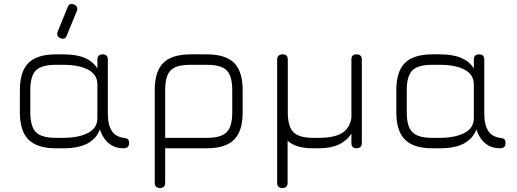

<svg xmlns="http://www.w3.org/2000/svg" viewBox="-20 -746 2599 966"><path d="M284 -554C284 -554 284 -554 284 -554C269 -560 264.5 -571 270 -586.5C270 -586.5 270 -586.5 270 -586.5C270 -586.5 320 -709 320 -709C326.5 -725.5 337 -730 352.5 -723C352.5 -723 352.5 -723 352.5 -723C367.5 -717 372 -706 366.5 -690.5C366.5 -690.5 366.5 -690.5 366.5 -690.5C366.5 -690.5 316 -567.5 316 -567.5C310.5 -552 299.5 -547.5 284 -554ZM80 -180.5C80 -180.5 80 -180.5 80 -180.5C80 -180.5 80 -292.5 80 -292.5C80 -355 94.5 -400.5 123.5 -429.5C152.5 -458 198 -472.5 260.5 -472.5C260.5 -472.5 260.5 -472.5 260.5 -472.5C260.5 -472.5 298.5 -472.5 298.5 -472.5C343 -472.5 379.5 -466.5 407 -454.5C434.5 -442.5 455.5 -425 470 -401.5C470 -401.5 470 -401.5 470 -401.5C470 -401.5 470 -446.5 470 -446.5C470 -464 479 -472.5 496.5 -472.5C496.5 -472.5 496.5 -472.5 496.5 -472.5C514 -472.5 522.5 -464 522.5 -446.5C522.5 -446.5 522.5 -446.5 522.5 -446.5C522.5 -446.5 522.5 -176.5 522.5 -176.5C522.5 -145 526.5 -121 534 -103.5C541.5 -86 551 -73.5 563.5 -66C575.5 -58.5 588.5 -54 602.5 -52.5C602.5 -52.5 602.5 -52.5 602.5 -52.5C612 -51.5 619 -49 623.5 -45.5C627.5 -41.5 629.5 -35 629.5 -26.5C629.5 -26.5 629.5 -26.5 629.5 -26.5C629.5 -9 620.5 0 602.5 0C602.5 0 602.5 0 602.5 0C579 0 559.5 -4.5 543.5 -14C527 -23.5 514 -35.5 504.5 -50C494.5 -64.5 487.5 -79.5 483 -95C483 -95 483 -95 483 -95C471.5 -64.5 450.5 -41 421 -24.5C391 -8 350 0 298.5 0C298.5 0 298.5 0 298.5 0C298.5 0 260.5 0 260.5 0C198 0 152.5 -14.5 123.5 -43.5C94.5 -72.5 80 -118 80 -180.5ZM132.5 -292.5C132.5 -292.5 132.5 -180.5 132.5 -180.5C132.5 -133 142 -99.5 161 -81C179.5 -62 213 -52.5 260.5 -52.5C260.5 -52.5 260.5 -52.5 260.5 -52.5C260.5 -52.5 298.5 -52.5 298.5 -52.5C350.5 -52.5 392 -61 423.5 -77.5C454.5 -94 470 -118.5 470 -152C470 -152 470 -152 470 -152C470 -152 470 -321 470 -321C470 -354.5 454.5 -379 423.5 -395.5C392 -412 350.5 -420 298.5 -420C298.5 -420 298.5 -420 298.5 -420C298.5 -420 260.5 -420 260.5 -420C213 -420 179.5 -410.5 161 -392C142 -373.5 132.5 -340 132.5 -292.5C132.5 -292.5 132.5 -292.5 132.5 -292.5Z M758.5 173.5C758.5 173.5 758.5 173.5 758.5 173.5C758.5 173.5 758.5 -292.5 758.5 -292.5C758.5 -355.5 773 -401.5 802 -430C831 -458.5 876.5 -472.5 939 -472.5C939 -472.5 939 -472.5 939 -472.5C939 -472.5 1021 -472.5 1021 -472.5C1083.5 -472.5 1129 -458 1158 -429.5C1186.5 -400.5 1201 -355 1201 -292.5C1201 -292.5 1201 -292.5 1201 -292.5C1201 -292.5 1201 -180.5 1201 -180.5C1201 -118 1186.5 -72.5 1158 -43.5C1129 -14.5 1083.5 0 1021 0C1021 0 1021 0 1021 0C1021 0 811 0 811 0C811 0 811 173.5 811 173.5C811 191 802.5 200 785 200C785 200 785 200 785 200C767.5 200 758.5 191 758.5 173.5ZM811 -292.5C811 -292.5 811 -52.5 811 -52.5C811 -52.5 1021 -52.5 1021 -52.5C1068.5 -52.5 1102 -62 1120.5 -81C1139 -99.5 1148.5 -133 1148.5 -180.5C1148.5 -180.5 1148.5 -180.5 1148.5 -180.5C1148.5 -180.5 1148.5 -292.5 1148.5 -292.5C1148.5 -340 1139 -373.5 1120.5 -392C1102 -410.5 1068.5 -420 1021 -420C1021 -420 1021 -420 1021 -420C1021 -420 939 -420 939 -420C907 -420 881.5 -416 863 -408.5C844.5 -400.5 831 -387 823 -368.5C815 -350 811 -324.5 811 -292.5C811 -292.5 811 -292.5 811 -292.5Z M1374.5 173.5C1374.5 173.5 1374.5 173.5 1374.5 173.5C1374.5 173.5 1374.5 -446.5 1374.5 -446.5C1374.5 -463 1383.5 -472 1401.5 -472.5C1401.5 -472.5 1401.5 -472.5 1401.5 -472.5C1419 -473 1428 -464.5 1428 -446.5C1428 -446.5 1428 -446.5 1428 -446.5C1428 -446.5 1428 -180.5 1428 -180.5C1428 -133 1437.5 -99.5 1456.5 -81C1475 -62 1508 -52.5 1555.5 -52.5C1555.5 -52.5 1555.5 -52.5 1555.5 -52.5C1555.5 -52.5 1583.5 -52.5 1583.5 -52.5C1637 -52.5 1676.5 -61 1702 -77.5C1727.5 -94 1743 -119.5 1748 -153C1748 -153 1748 -153 1748 -153C1748 -153 1748 -446.5 1748 -446.5C1748 -464 1756.5 -472.5 1774 -472.5C1774 -472.5 1774 -472.5 1774 -472.5C1791.5 -472.5 1800.5 -464 1800.5 -446.5C1800.5 -446.5 1800.5 -446.5 1800.5 -446.5C1800.5 -446.5 1800.5 -26.5 1800.5 -26.5C1800.5 -9 1791.5 0 1774 0C1774 0 1774 0 1774 0C1756.5 0 1748 -9 1748 -26.5C1748 -26.5 1748 -26.5 1748 -26.5C1748 -26.5 1748 -74 1748 -74C1732.5 -49.5 1711.5 -31.5 1685 -19C1658.5 -6.5 1625 0 1583.5 0C1583.5 0 1583.5 0 1583.5 0C1583.5 0 1555.5 0 1555.5 0C1497 0 1454 -12.5 1427 -38C1427 -38 1427 -38 1427 -38C1427 -38 1427 173.5 1427 173.5C1427 191 1418.5 200 1401 200C1401 200 1401 200 1401 200C1383.5 200 1374.5 191 1374.5 173.5Z M1974 -180.5C1974 -180.5 1974 -180.5 1974 -180.5C1974 -180.5 1974 -292.5 1974 -292.5C1974 -355 1988.5 -400.5 2017.5 -429.5C2046.5 -458 2092 -472.5 2154.5 -472.5C2154.5 -472.5 2154.5 -472.5 2154.5 -472.5C2154.5 -472.5 2192.5 -472.5 2192.5 -472.5C2237 -472.5 2273.5 -466.5 2301 -454.5C2328.5 -442.5 2349.5 -425 2364 -401.5C2364 -401.5 2364 -401.5 2364 -401.5C2364 -401.5 2364 -446.5 2364 -446.5C2364 -464 2373 -472.5 2390.5 -472.5C2390.5 -472.5 2390.5 -472.5 2390.5 -472.5C2408 -472.5 2416.5 -464 2416.5 -446.5C2416.5 -446.5 2416.5 -446.5 2416.5 -446.5C2416.5 -446.5 2416.5 -176.5 2416.5 -176.5C2416.5 -145 2420.5 -121 2428 -103.5C2435.5 -86 2445 -73.5 2457.5 -66C2469.5 -58.5 2482.5 -54 2496.5 -52.5C2496.5 -52.5 2496.5 -52.5 2496.5 -52.5C2506 -51.5 2513 -49 2517.5 -45.5C2521.5 -41.5 2523.5 -35 2523.5 -26.5C2523.5 -26.5 2523.5 -26.5 2523.5 -26.5C2523.5 -9 2514.5 0 2496.5 0C2496.5 0 2496.5 0 2496.5 0C2473 0 2453.5 -4.5 2437.5 -14C2421 -23.5 2408 -35.5 2398.5 -50C2388.5 -64.5 2381.5 -79.5 2377 -95C2377 -95 2377 -95 2377 -95C2365.5 -64.5 2344.5 -41 2315 -24.5C2285 -8 2244 0 2192.5 0C2192.5 0 2192.5 0 2192.5 0C2192.5 0 2154.5 0 2154.5 0C2092 0 2046.5 -14.5 2017.5 -43.5C1988.5 -72.5 1974 -118 1974 -180.5ZM2026.5 -292.5C2026.5 -292.5 2026.5 -180.5 2026.5 -180.5C2026.5 -133 2036 -99.5 2055 -81C2073.5 -62 2107 -52.5 2154.5 -52.5C2154.5 -52.5 2154.5 -52.5 2154.5 -52.5C2154.5 -52.5 2192.5 -52.5 2192.5 -52.5C2244.5 -52.5 2286 -61 2317.5 -77.5C2348.5 -94 2364 -118.5 2364 -152C2364 -152 2364 -152 2364 -152C2364 -152 2364 -321 2364 -321C2364 -354.5 2348.5 -379 2317.5 -395.5C2286 -412 2244.5 -420 2192.5 -420C2192.5 -420 2192.5 -420 2192.5 -420C2192.5 -420 2154.5 -420 2154.5 -420C2107 -420 2073.5 -410.5 2055 -392C2036 -373.5 2026.5 -340 2026.5 -292.5C2026.5 -292.5 2026.5 -292.5 2026.5 -292.5Z"/></svg>

Font: Jura-Fortis-Regular
Style: Regular
Weight: 500
Designer: Daniel Johnson, Alexei Vanyashin, Mirko Velimirovic
Foundry: Daniel Johnson
Version: ""